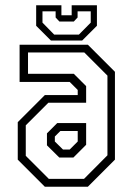

<svg xmlns="http://www.w3.org/2000/svg" viewBox="-20 -710 504 730"><path d="M150.5 0 47.5 -103V-245.5L150.5 -348.5H275.5V-368L245 -398.5H54.5V-540H314L417 -437V-103L314 0ZM165.5 -30H299.5L388.5 -119.5V-422.5L300.5 -510.5H86.5V-429.5H260.5L307.5 -382.5V-319.5H164L78 -233.5V-117.5ZM205.5 -111 158.5 -157.5V-203L197.5 -242H307.5V-159.5L259 -111ZM219.5 -141.5H245L275.5 -172V-212H209.5L188.5 -191V-172ZM173.5 -556 117.5 -612V-690H213.5V-652H252.5V-690H348.5V-612L292.5 -556ZM186 -578.5H280L325 -624V-667H275V-643.5L260.5 -628H206L191.5 -643.5V-667H141.5V-624Z"/></svg>

Font: Tourney Condensed Light
Style: Regular
Weight: 300
Width: 3
Designer: Tyler Finck
Foundry: Etcetera Type Co
Version: Version 1.010; ttfautohint (v1.8.3)